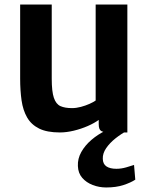

<svg xmlns="http://www.w3.org/2000/svg" viewBox="-20 -577 663 848"><path d="M244.5 8Q187.5 8 152.8 -9.2Q118 -26.5 99.8 -58.2Q81.5 -90 75.2 -133.8Q69 -177.5 69 -230V-557H208.5V-229.5Q208.5 -172.5 218 -144.8Q227.5 -117 247.2 -108.2Q267 -99.5 298 -99.5Q317 -99.5 337.5 -105Q358 -110.5 375.2 -118.2Q392.5 -126 402.5 -133V-557H542.5V8H460Q439 8 427.5 1.8Q416 -4.5 416 -28.5V-66L418.5 -49Q397.5 -33.5 367.8 -20.5Q338 -7.5 305.8 0.2Q273.5 8 244.5 8ZM449 251Q418 251 389.8 240.2Q361.5 229.5 343.2 208.5Q325 187.5 324 156Q322.5 124 339 94.5Q355.5 65 384.2 40.5Q413 16 446.5 0L479 -16L542 0Q515.5 14 490.2 34Q465 54 449 77.2Q433 100.5 434 124.5Q434.5 147.5 450.2 158Q466 168.5 494 168.5Q515.5 168.5 537.2 162.2Q559 156 572 151.5L577.5 216.5Q558 229.5 525.5 240.2Q493 251 449 251Z"/></svg>

Font: Merriweather Sans SemiBold
Style: Regular
Weight: 600
Designer: Eben Sorkin
Foundry: Eben Sorkin
Version: Version 2.001